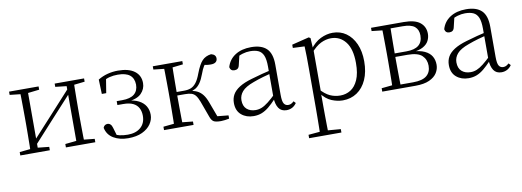

<svg xmlns="http://www.w3.org/2000/svg" viewBox="-61 -884 4090 1505"><g transform="rotate(-10 1984.0 -131.0)"><path d="M46 0V-27L154 -38H175L281 -27V0ZM409 0V-27L514 -38H535L643 -27V0ZM130 0Q131 -24 131.5 -64.5Q132 -105 132.5 -148.5Q133 -192 133 -226V-283Q133 -316 132.5 -359.5Q132 -403 131.5 -443.5Q131 -484 130 -508H191V0ZM171 -45 141 -61H147L331 -262L516 -465L544 -447H538L354 -246ZM498 0V-508H559Q558 -484 557.5 -443.5Q557 -403 556.5 -359.5Q556 -316 556 -283V-226Q556 -192 556.5 -148.5Q557 -105 557.5 -64.5Q558 -24 559 0ZM46 -482V-508H281V-482L176 -470H155ZM409 -482V-508H643V-482L536 -470H515Z M903 14Q836 14 787.5 -14.5Q739 -43 727 -100Q732 -113 741 -119Q750 -125 761 -125Q775 -125 785 -115.5Q795 -106 800 -87L823 -9L778 -45Q809 -28 839 -21Q869 -14 905 -14Q970 -14 1008 -47.5Q1046 -81 1046 -140Q1046 -175 1032 -201.5Q1018 -228 988.5 -242.5Q959 -257 910 -257H864V-288H907Q973 -288 1004.5 -314.5Q1036 -341 1036 -390Q1035 -440 1003.5 -465.5Q972 -491 907 -491Q873 -491 842.5 -483.5Q812 -476 782 -456L814 -487L794 -364H759L755 -479Q791 -501 831.5 -511.5Q872 -522 915 -522Q1000 -522 1046 -487.5Q1092 -453 1092 -392Q1092 -345 1057.5 -310Q1023 -275 943 -269L945 -277Q1000 -273 1036 -254.5Q1072 -236 1090 -206Q1108 -176 1108 -137Q1108 -98 1084.5 -63.5Q1061 -29 1015.5 -7.5Q970 14 903 14Z M1190 0V-27L1299 -38H1319L1425 -27V0ZM1190 -482V-508H1425V-482L1319 -470H1299ZM1274 0Q1275 -24 1275.5 -64.5Q1276 -105 1276.5 -148.5Q1277 -192 1277 -226V-283Q1277 -316 1276.5 -359.5Q1276 -403 1275.5 -443.5Q1275 -484 1274 -508H1342Q1341 -484 1340.5 -443Q1340 -402 1339.5 -356.5Q1339 -311 1339 -273V-254Q1339 -206 1339.5 -156.5Q1340 -107 1340.5 -65.5Q1341 -24 1342 0ZM1558 -40 1511 -169Q1498 -203 1484.5 -220Q1471 -237 1451 -243Q1431 -249 1400 -249H1307V-277H1399Q1430 -277 1453 -286Q1476 -295 1495.5 -320Q1515 -345 1532 -392Q1558 -460 1584.5 -488Q1611 -516 1656 -522Q1693 -513 1693 -483Q1693 -464 1680 -453.5Q1667 -443 1641 -443Q1619 -443 1603.5 -446Q1588 -449 1573 -453L1618 -479Q1599 -460 1586 -440Q1573 -420 1559 -381Q1544 -340 1526.5 -314.5Q1509 -289 1486.5 -276Q1464 -263 1435 -257V-268Q1473 -264 1498.5 -252Q1524 -240 1543 -216Q1562 -192 1577 -151L1628 -14L1586 -38L1708 -26V0Q1692 3 1674.5 5.5Q1657 8 1643 8Q1601 8 1584.5 -2Q1568 -12 1558 -40Z M1902 14Q1844 14 1805 -19Q1766 -52 1766 -114Q1766 -151 1782.5 -180.5Q1799 -210 1836.5 -234Q1874 -258 1936 -276Q1979 -289 2023.5 -300.5Q2068 -312 2108 -321V-297Q2068 -287 2026.5 -275Q1985 -263 1948 -249Q1881 -225 1854.5 -194Q1828 -163 1828 -125Q1828 -78 1855 -54Q1882 -30 1926 -30Q1951 -30 1974.5 -39.5Q1998 -49 2027.5 -72Q2057 -95 2097 -134L2103 -89H2084Q2052 -55 2024 -32Q1996 -9 1967 2.5Q1938 14 1902 14ZM2164 13Q2122 13 2101.5 -17.5Q2081 -48 2079 -102V-106V-350Q2079 -407 2066 -437.5Q2053 -468 2027 -480Q2001 -492 1961 -492Q1931 -492 1901 -483Q1871 -474 1839 -454L1875 -482L1856 -402Q1852 -382 1842 -374Q1832 -366 1816 -366Q1785 -366 1779 -397Q1796 -456 1847 -489Q1898 -522 1974 -522Q2056 -522 2097 -482.5Q2138 -443 2138 -354V-113Q2138 -61 2150 -43Q2162 -25 2184 -25Q2197 -25 2207 -30Q2217 -35 2229 -46L2244 -30Q2229 -8 2208.5 2.5Q2188 13 2164 13Z M2299 260V233L2411 223H2432L2556 233V260ZM2389 260Q2390 229 2390.5 189.5Q2391 150 2391.5 108.5Q2392 67 2392 32V-278Q2392 -330 2391.5 -374Q2391 -418 2389 -455L2296 -459V-485L2433 -519L2446 -511L2451 -425L2453 -420V-80L2452 -71V32Q2452 66 2452.5 107.5Q2453 149 2453.5 189Q2454 229 2455 260ZM2612 14Q2569 14 2523.5 -4.5Q2478 -23 2439 -75H2426L2438 -108Q2479 -62 2517 -44.5Q2555 -27 2599 -27Q2644 -27 2681 -50Q2718 -73 2740.5 -124Q2763 -175 2763 -257Q2763 -369 2718.5 -425.5Q2674 -482 2603 -482Q2563 -482 2522.5 -462.5Q2482 -443 2435 -389L2426 -420H2438Q2478 -475 2526.5 -498.5Q2575 -522 2623 -522Q2684 -522 2730 -489.5Q2776 -457 2802.5 -398Q2829 -339 2829 -259Q2829 -175 2801.5 -113.5Q2774 -52 2725 -19Q2676 14 2612 14Z M2927 0V-27L3036 -38L3044 -30H3178Q3252 -30 3286 -58Q3320 -86 3320 -137Q3320 -187 3287 -218.5Q3254 -250 3171 -250H3044V-278H3169Q3298 -278 3298 -382Q3298 -428 3269 -452.5Q3240 -477 3172 -477H3044L3036 -470L2927 -482V-508H3187Q3276 -508 3317 -474.5Q3358 -441 3358 -385Q3358 -356 3344.5 -329.5Q3331 -303 3298.5 -285Q3266 -267 3209 -262L3212 -269Q3273 -266 3310.5 -248.5Q3348 -231 3365.5 -202Q3383 -173 3383 -134Q3383 -100 3364 -69.5Q3345 -39 3303 -19.5Q3261 0 3191 0ZM3011 0Q3012 -24 3012.5 -64.5Q3013 -105 3013.5 -148.5Q3014 -192 3014 -226V-283Q3014 -316 3013.5 -359.5Q3013 -403 3012.5 -443.5Q3012 -484 3011 -508H3078Q3077 -484 3076.5 -443Q3076 -402 3075.5 -355Q3075 -308 3075 -267V-226Q3075 -192 3075.5 -148.5Q3076 -105 3076.5 -64.5Q3077 -24 3078 0Z M3613 14Q3555 14 3516 -19Q3477 -52 3477 -114Q3477 -151 3493.5 -180.5Q3510 -210 3547.5 -234Q3585 -258 3647 -276Q3690 -289 3734.5 -300.5Q3779 -312 3819 -321V-297Q3779 -287 3737.5 -275Q3696 -263 3659 -249Q3592 -225 3565.5 -194Q3539 -163 3539 -125Q3539 -78 3566 -54Q3593 -30 3637 -30Q3662 -30 3685.5 -39.5Q3709 -49 3738.5 -72Q3768 -95 3808 -134L3814 -89H3795Q3763 -55 3735 -32Q3707 -9 3678 2.5Q3649 14 3613 14ZM3875 13Q3833 13 3812.5 -17.5Q3792 -48 3790 -102V-106V-350Q3790 -407 3777 -437.5Q3764 -468 3738 -480Q3712 -492 3672 -492Q3642 -492 3612 -483Q3582 -474 3550 -454L3586 -482L3567 -402Q3563 -382 3553 -374Q3543 -366 3527 -366Q3496 -366 3490 -397Q3507 -456 3558 -489Q3609 -522 3685 -522Q3767 -522 3808 -482.5Q3849 -443 3849 -354V-113Q3849 -61 3861 -43Q3873 -25 3895 -25Q3908 -25 3918 -30Q3928 -35 3940 -46L3955 -30Q3940 -8 3919.5 2.5Q3899 13 3875 13Z"/></g></svg>

Font: Noto Serif KR
Style: Regular
Weight: 200
Designer: Ryoko NISHIZUKA 西塚涼子 (kana & ideographs); Frank Grießhammer (Latin, Greek & Cyrillic); Wenlong ZHANG 张文龙 (bopomofo); San
Foundry: Adobe
Version: Version 2.001;hotconv 1.1.0;makeotfexe 2.6.0